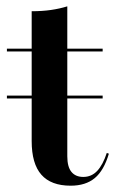

<svg xmlns="http://www.w3.org/2000/svg" viewBox="-20 -569 360 600"><path d="M1.6 -261.3V-270.2H300.8V-261.3ZM200.8 11.3Q139.5 11.3 109.3 -23Q79 -57.3 79 -128.2V-408.1H1.6V-416.9H79V-533.9Q112.1 -533.9 139.5 -537.9Q166.9 -541.9 190.3 -549.2V-416.9H300.8V-408.1H190.3V-80.6Q190.3 -47.6 203.2 -31.9Q216.1 -16.1 240.3 -16.1Q266.1 -16.1 283.9 -35.1Q301.6 -54 313.7 -91.1L320.2 -88.7Q304.8 -36.3 276.2 -12.5Q247.6 11.3 200.8 11.3Z"/></svg>

Font: Playfair 144pt
Style: Bold
Weight: 700
Version: Version 2.001;gftools[0.9.30]